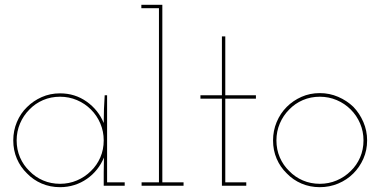

<svg xmlns="http://www.w3.org/2000/svg" viewBox="-20 -770 1577 796"><path d="M497 0V-14H424V-375H414Q412 -346 411 -317.5Q410 -289 410 -260Q388 -314 339.5 -348.5Q291 -383 229 -383Q188 -383 153 -367.5Q118 -352 92 -326Q65 -300 50 -264Q35 -228 35 -188Q35 -147 50 -112Q65 -77 92 -51Q118 -24 153 -9Q188 6 229 6Q260 6 288.5 -3Q317 -12 341 -29Q364 -45 382 -67.5Q400 -90 411 -117Q411 -101 410.5 -85.5Q410 -70 410 -54V0ZM229 -369Q266 -369 299 -355Q332 -341 357 -316Q382 -291 396 -258Q410 -225 410 -188Q410 -150 396 -117.5Q382 -85 357 -61Q332 -36 299 -22Q266 -8 229 -8Q191 -8 158.5 -22Q126 -36 102 -61Q77 -85 63 -117.5Q49 -150 49 -188Q49 -225 63 -258Q77 -291 102 -316Q126 -341 158.5 -355Q191 -369 229 -369Z M741 0V-14H653V-750H566V-736H639V-14H567V0Z M1001 0V-14H914V-361H1041V-375H914V-619H900V-375H811V-361H900V0Z M1445 -51Q1471 -77 1486.5 -112Q1502 -147 1502 -188Q1502 -228 1486.5 -264Q1471 -300 1445 -327Q1418 -353 1382 -368.5Q1346 -384 1306 -384Q1265 -384 1230 -368.5Q1195 -353 1169 -327Q1142 -300 1127 -264Q1112 -228 1112 -188Q1112 -147 1127 -112Q1142 -77 1169 -51Q1195 -24 1230 -9Q1265 6 1306 6Q1346 6 1382 -9Q1418 -24 1445 -51ZM1179 -61Q1154 -85 1140 -117.5Q1126 -150 1126 -188Q1126 -225 1140 -258Q1154 -291 1179 -316Q1203 -341 1235.5 -355Q1268 -369 1306 -369Q1343 -369 1376 -355Q1409 -341 1434 -316Q1459 -291 1473 -258Q1487 -225 1487 -188Q1487 -150 1473 -117.5Q1459 -85 1434 -61Q1409 -36 1376 -22Q1343 -8 1306 -8Q1268 -8 1235.5 -22Q1203 -36 1179 -61Z"/></svg>

Font: Josefin Slab Thin Thin
Style: Regular
Weight: 250
Version: Version 2.000